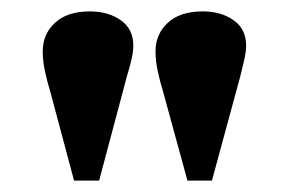

<svg xmlns="http://www.w3.org/2000/svg" viewBox="-20 -819 507 337"><path d="M110 -502 68 -659Q63 -675 59 -693.5Q55 -712 55 -729Q55 -759 76.5 -779Q98 -799 138 -799Q170 -799 192 -783.5Q214 -768 214 -739Q214 -729 211 -715.5Q208 -702 203 -686L154 -502ZM309 -502 266 -659Q261 -675 257 -693.5Q253 -712 253 -729Q253 -759 274.5 -779Q296 -799 336 -799Q368 -799 390 -783.5Q412 -768 412 -739Q412 -729 409 -715.5Q406 -702 402 -686L352 -502Z"/></svg>

Font: Literata 36pt ExtraBold
Style: Regular
Weight: 800
Designer: Latin by Veronika Burian and Jose Scaglione. Greek by Irene Vlachou. Cyrillic by Vera Evstafieva.
Foundry: TypeTogether
Version: Version 3.002